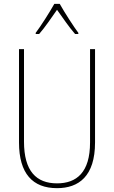

<svg xmlns="http://www.w3.org/2000/svg" viewBox="-20 -970 594 1000"><path d="M291 -950H263C239 -907 192 -833 166 -799V-793H184C214 -827 251 -882 277 -919C305 -880 340 -828 371 -793H388V-799C368 -825 316 -905 291 -950ZM475 -228V-714H449V-228C449 -72 379 -15 277 -15C169 -15 105 -79 105 -232V-714H79V-228C79 -66 150 10 277 10C390 10 475 -52 475 -228Z"/></svg>

Font: Noto Sans Khmer UI Condensed Thin
Style: Regular
Weight: 100
Width: 3
Designer: Danh Hong and the Monotype Design Team
Foundry: Monotype Imaging Inc.
Version: Version 2.002